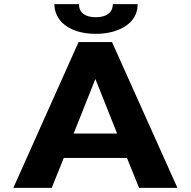

<svg xmlns="http://www.w3.org/2000/svg" viewBox="-20 -916 931 936"><path d="M599 -146 658 0H845L526 -711H363L45 0H232L291 -146ZM339 -265 445 -531 551 -265ZM448 -832C396 -832 365 -853 365 -896H245C245 -875 250 -856 259 -838C287 -784 355 -751 448 -751C478 -751 507 -755 532 -762C598 -781 651 -823 651 -896H530C530 -855 499 -832 448 -832Z"/></svg>

Font: Asimov
Style: XWid
Weight: 500
Designer: Google
Version: Version 2.000980; 2014